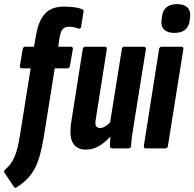

<svg xmlns="http://www.w3.org/2000/svg" viewBox="-50 -721 944 933"><path d="M233 -494H293Q306 -494 304 -482L290 -402Q288 -389 277 -389H216L165 -69Q154 0 139.5 47.5Q125 95 99.5 128.5Q74 162 31 189Q22 195 18 187L-28 119Q-33 110 -25 103Q5 78 21 40.5Q37 3 48 -70L99 -389H58Q44 -389 47 -402L60 -482Q63 -494 73 -494H115L124 -544Q136 -619 168 -654Q200 -689 261 -689Q291 -689 313.5 -685.5Q336 -682 347 -677Q358 -673 356 -665L344 -591Q342 -579 332 -582Q322 -586 310 -588.5Q298 -591 286 -591Q264 -591 254 -578.5Q244 -566 239 -535Z M368 6Q323 6 304 -26.5Q285 -59 297 -133L352 -482Q354 -494 365 -494H458Q471 -494 469 -482L416 -145Q411 -119 416.5 -109Q422 -99 437 -99Q458 -99 485 -126L542 -482Q543 -494 554 -494H647Q660 -494 659 -482L602 -127Q596 -91 592 -62.5Q588 -34 587 -12Q586 0 574 0H496Q484 0 484 -12Q484 -22 485 -33.5Q486 -45 487 -58Q460 -28 430.5 -11Q401 6 368 6Z M660 0Q647 0 649 -12L723 -482Q725 -494 736 -494H830Q843 -494 841 -482L766 -12Q764 0 753 0ZM797 -561Q765 -561 748 -577Q731 -593 735 -623L737 -639Q744 -701 811 -701Q844 -701 860.5 -685Q877 -669 874 -639L872 -623Q865 -561 797 -561Z"/></svg>

Font: Sofia Sans Extra Condensed ExtraBold
Style: Italic
Weight: 800
Italic angle: -9°
Designer: Botio Nikoltchev, Ani Petrova
Foundry: lettersoup
Version: Version 4.101; ttfautohint (v1.8.4.7-5d5b)